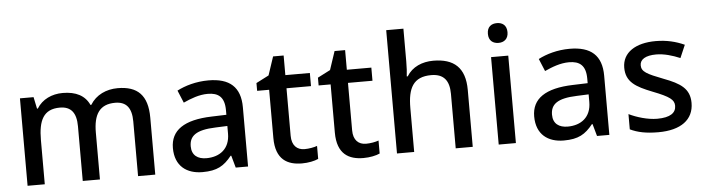

<svg xmlns="http://www.w3.org/2000/svg" viewBox="-47 -965 4326 1179"><g transform="rotate(-5 2116.0 -375.0)"><path d="M685 -549C615 -549 551 -520 515 -461H510C483 -520 428 -549 346 -549C279 -549 219 -521 186 -467H181L166 -539H82V0H188V-272C188 -394 220 -461 321 -461C390 -461 422 -420 422 -337V0H528V-289C528 -400 565 -461 662 -461C730 -461 763 -421 763 -337V0H869V-351C869 -490 807 -549 685 -549Z M1244 -548C1168 -548 1100 -528 1050 -502L1082 -425C1128 -446 1179 -466 1233 -466C1298 -466 1336 -438 1336 -356V-328L1245 -325C1074 -320 991 -262 991 -153C991 -41 1063 10 1160 10C1250 10 1293 -16 1340 -75H1344L1365 0H1441V-365C1441 -490 1375 -548 1244 -548ZM1263 -256 1336 -259V-212C1336 -118 1273 -73 1191 -73C1138 -73 1101 -98 1101 -154C1101 -217 1141 -252 1263 -256Z M1796 -76C1750 -76 1718 -105 1718 -165V-458H1869V-539H1718V-660H1653L1615 -546L1537 -506V-458H1611V-161C1611 -27 1684 10 1773 10C1812 10 1851 2 1874 -9V-89C1855 -82 1824 -76 1796 -76Z M2175 -76C2129 -76 2097 -105 2097 -165V-458H2248V-539H2097V-660H2032L1994 -546L1916 -506V-458H1990V-161C1990 -27 2063 10 2152 10C2191 10 2230 2 2253 -9V-89C2234 -82 2203 -76 2175 -76Z M2465 -558V-760H2359V0H2465V-271C2465 -393 2499 -461 2610 -461C2686 -461 2721 -419 2721 -336V0H2826V-351C2826 -489 2757 -548 2630 -548C2562 -548 2500 -522 2466 -466H2460C2463 -489 2465 -522 2465 -558Z M3040 -744C3006 -744 2979 -727 2979 -683C2979 -640 3006 -622 3040 -622C3072 -622 3100 -640 3100 -683C3100 -727 3072 -744 3040 -744ZM3092 -539H2986V0H3092Z M3471 -548C3395 -548 3327 -528 3277 -502L3309 -425C3355 -446 3406 -466 3460 -466C3525 -466 3563 -438 3563 -356V-328L3472 -325C3301 -320 3218 -262 3218 -153C3218 -41 3290 10 3387 10C3477 10 3520 -16 3567 -75H3571L3592 0H3668V-365C3668 -490 3602 -548 3471 -548ZM3490 -256 3563 -259V-212C3563 -118 3500 -73 3418 -73C3365 -73 3328 -98 3328 -154C3328 -217 3368 -252 3490 -256Z M4188 -152C4188 -240 4131 -276 4030 -314C3929 -353 3897 -369 3897 -409C3897 -445 3932 -467 3997 -467C4045 -467 4097 -452 4144 -432L4178 -511C4125 -535 4068 -549 4001 -549C3878 -549 3795 -497 3795 -403C3795 -315 3854 -281 3956 -241C4059 -201 4086 -180 4086 -143C4086 -100 4051 -73 3970 -73C3911 -73 3843 -94 3796 -117V-23C3842 -1 3894 10 3970 10C4108 10 4188 -48 4188 -152Z"/></g></svg>

Font: Noto Sans Canadian Aboriginal Medium
Style: Regular
Weight: 500
Designer: Monotype Design Team, Typotheque's Kevin King
Foundry: Monotype Imaging Inc.
Version: Version 2.004